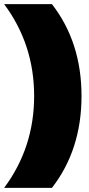

<svg xmlns="http://www.w3.org/2000/svg" viewBox="-25 -734 429 928"><path d="M140 -270Q140 -519 -5 -714H226Q369 -530 369 -270Q369 -10 226 174H-5Q140 -21 140 -270Z"/></svg>

Font: Readiness Black
Style: Regular
Weight: 900
Designer: Katatrad Team
Foundry: CadsonDemak
Version: Version 1.00;April 23, 2019;FontCreator 11.5.0.2425 64-bit; 